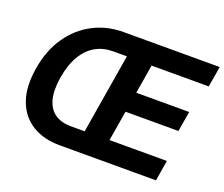

<svg xmlns="http://www.w3.org/2000/svg" viewBox="-119 -909 1272 1089"><g transform="rotate(20 517.0 -364.0)"><path d="M333.5 0Q234.9 0 166 -42.7Q97.2 -85.4 67.9 -166.5Q38.6 -247.6 57.6 -363.3Q76.7 -479.5 133.3 -560.8Q189.9 -642.1 272.5 -684.8Q355 -727.5 453.1 -727.5H602.1L581.5 -604.5H435.1Q377 -604.5 330.1 -578.1Q283.2 -551.8 251.2 -498Q219.2 -444.3 205.6 -363.3Q192.4 -282.2 206.8 -228.8Q221.2 -175.3 259.5 -149.2Q297.9 -123 356 -123H502L480.5 0ZM418.5 0 539.1 -727.5H1034.2L1013.2 -603H668L639.2 -428.7H958.5L938 -306.6H618.7L588.4 -124.5H934.6L914.1 0Z"/></g></svg>

Font: Inter 18pt
Style: Bold Italic
Weight: 700
Italic angle: -9.3988°
Designer: Rasmus Andersson
Foundry: rsms
Version: Version 4.001;git-66647c0bb